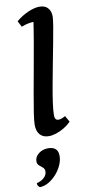

<svg xmlns="http://www.w3.org/2000/svg" viewBox="-110 -775 518 1109"><g transform="rotate(-10 149.0 -220.5)"><path d="M132.7 12Q98.7 12 80.4 -8.6Q62.2 -29.2 62.2 -66.6Q62.2 -88.3 69.2 -134.4Q76.2 -180.5 87.7 -244.9Q99.3 -309.2 112.8 -384.2Q126.4 -459.1 140.2 -538.3Q153.9 -617.5 164.5 -693.8L208 -645.4Q200.2 -649.9 190 -651.8Q179.7 -653.8 166 -653.8Q148.4 -653.8 128.4 -650.1Q108.3 -646.4 87.4 -637.5L69 -672.8Q102.2 -700.9 140.4 -717.5Q178.6 -734 206.9 -734Q240.6 -734 256.9 -714.7Q273.3 -695.4 273.3 -666.9Q273.3 -650.4 266.8 -610Q260.3 -569.6 249.6 -514.7Q238.9 -459.8 227.4 -399Q215.9 -338.3 205.1 -280Q194.4 -221.8 187.9 -175.2Q181.4 -128.6 181.4 -101.9Q181.4 -72 203.1 -72Q211.7 -72 222.3 -75.8Q232.9 -79.6 243.7 -85.8L264.3 -49.8Q246.9 -31.9 223.6 -17.8Q200.3 -3.7 176.5 4.1Q152.6 12 132.7 12ZM30 293.1Q23.2 288.7 19.5 283.3Q15.8 277.9 15.8 267.3Q44.4 260.4 60.6 244.4Q76.8 228.4 76.8 209.2Q76.8 193.4 66.5 185Q56.2 176.6 45.9 167.7Q35.5 158.8 35.5 143.6Q35.5 116.8 58.9 98.4Q82.3 80 113.9 80Q172.9 80 172.9 134.4Q172.9 161.4 160.2 189.4Q147.5 217.4 126.5 240.7Q105.5 264 80.4 278.3Q55.3 292.5 30 293.1Z"/></g></svg>

Font: Petrona
Style: Italic
Weight: 400
Italic angle: -9°
Designer: Ringo R. Seeber
Foundry: Ringo R. Seeber
Version: Version 2.001; ttfautohint (v1.8.3)